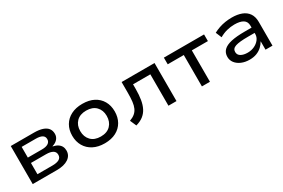

<svg xmlns="http://www.w3.org/2000/svg" viewBox="67 -1333 3204 2172"><g transform="rotate(-30 1669.0 -247.0)"><path d="M104 0V-497H408Q474 -497 518 -482Q562 -467 584 -438.5Q606 -410 606 -367Q606 -329 581.5 -300.5Q557 -272 512 -259L513 -256Q551 -248 576 -231.5Q601 -215 613 -191.5Q625 -168 625 -138Q625 -74 570.5 -37Q516 0 419 0ZM206 -70H403Q459 -70 490 -87.5Q521 -105 521 -143Q521 -181 490 -199Q459 -217 403 -217H206ZM206 -287H391Q444 -287 472.5 -305.5Q501 -324 501 -359Q501 -394 472.5 -410.5Q444 -427 391 -427H206Z M1042 9Q957 9 894.5 -23.5Q832 -56 798 -114.5Q764 -173 764 -249Q764 -326 798 -384Q832 -442 894.5 -474Q957 -506 1042 -506Q1129 -506 1190.5 -474Q1252 -442 1285.5 -384Q1319 -326 1319 -249Q1319 -173 1286 -114.5Q1253 -56 1191 -23.5Q1129 9 1042 9ZM1042 -80Q1124 -80 1169.5 -127Q1215 -174 1215 -250Q1215 -325 1169.5 -371.5Q1124 -418 1042 -418Q960 -418 914.5 -371.5Q869 -325 869 -250Q869 -174 914.5 -127Q960 -80 1042 -80Z M1451 12 1415 -70Q1457 -85 1484 -107.5Q1511 -130 1526 -163Q1541 -196 1546.5 -242.5Q1552 -289 1552 -352V-497H1982V0H1877V-410H1651V-349Q1651 -272 1641 -212Q1631 -152 1608.5 -108Q1586 -64 1547.5 -34Q1509 -4 1451 12Z M2314 0V-410H2104V-497H2629V-410H2419V0Z M2935 9Q2876 9 2829.5 -11Q2783 -31 2756.5 -65.5Q2730 -100 2730 -144Q2730 -197 2763.5 -230.5Q2797 -264 2866 -279.5Q2935 -295 3043 -295H3150V-226H3049Q2990 -226 2949.5 -222Q2909 -218 2883.5 -209.5Q2858 -201 2846 -186Q2834 -171 2834 -149Q2834 -110 2868 -90.5Q2902 -71 2955 -71Q3003 -71 3043.5 -90Q3084 -109 3108.5 -141Q3133 -173 3133 -210V-321Q3133 -374 3094 -398.5Q3055 -423 2982 -423Q2932 -423 2882.5 -410.5Q2833 -398 2785 -370L2753 -447Q2788 -466 2827.5 -479.5Q2867 -493 2909.5 -499.5Q2952 -506 2995 -506Q3068 -506 3122 -485.5Q3176 -465 3206 -421.5Q3236 -378 3236 -309V0H3145V-107L3143 -108Q3126 -77 3097.5 -50Q3069 -23 3028.5 -7Q2988 9 2935 9Z"/></g></svg>

Font: Nunito Sans 7pt SemiExpanded Medium
Style: Regular
Weight: 500
Width: 6
Designer: Vernon Adams
Foundry: Vernon Adams
Version: Version 3.101;gftools[0.9.27]